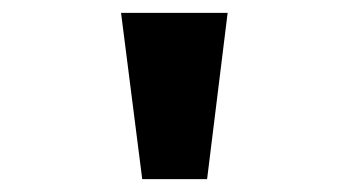

<svg xmlns="http://www.w3.org/2000/svg" viewBox="-20 -720 540 299"><path d="M201.5 -441 168.5 -700H334.5L302.5 -441Z"/></svg>

Font: Trispace
Style: Bold
Weight: 700
Designer: Tyler Finck
Foundry: Etcetera Type Company
Version: Version 1.210; ttfautohint (v1.8.3)